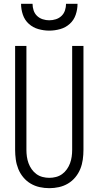

<svg xmlns="http://www.w3.org/2000/svg" viewBox="-20 -975 515 1003"><path d="M238 8Q212 8 187 2.5Q162 -3 140 -16Q118 -29 101.5 -49Q85 -69 75.5 -92.5Q66 -116 62.5 -141.5Q59 -167 59 -192V-735H118V-192Q118 -174 120.5 -156.5Q123 -139 129 -122.5Q135 -106 145.5 -91Q156 -76 170.5 -65.5Q185 -55 202.5 -50.5Q220 -46 238 -46Q255 -46 272.5 -50.5Q290 -55 304.5 -65.5Q319 -76 329.5 -91Q340 -106 346 -122.5Q352 -139 354.5 -156.5Q357 -174 357 -192V-735H416V-192Q416 -167 412.5 -141.5Q409 -116 399.5 -92.5Q390 -69 373.5 -49Q357 -29 335 -16Q313 -3 288 2.5Q263 8 238 8ZM237 -815Q209 -815 180.5 -823Q152 -831 130.5 -850.5Q109 -870 99.5 -898Q90 -926 90 -955H150Q150 -938 155.5 -921Q161 -904 173.5 -892Q186 -880 203 -874.5Q220 -869 237 -869Q255 -869 272 -874.5Q289 -880 301.5 -892Q314 -904 319.5 -921Q325 -938 325 -955H385Q385 -926 375.5 -898Q366 -870 344.5 -850.5Q323 -831 294.5 -823Q266 -815 237 -815Z"/></svg>

Font: Iosevka QP Light
Style: Regular
Weight: 300
Designer: Belleve Invis
Foundry: Belleve Invis
Version: Version 20.0.0; ttfautohint (v1.8.4)